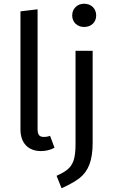

<svg xmlns="http://www.w3.org/2000/svg" viewBox="-20 -800 613 1032"><path d="M432 -780C395 -780 368 -753 368 -717C368 -681 395 -655 432 -655C471 -655 497 -681 497 -717C497 -753 471 -780 432 -780ZM200 12C227 12 251 6 273 -6L249 -70C239 -66 228 -64 215 -64C191 -64 182 -77 182 -106V-750L90 -739V-104C90 -31 132 12 200 12ZM478 -527H386V-26C386 11 383 40 376 61C362 103 336 121 284 145L311 212C352 193 385 175 408 157C454 120 478 65 478 -32Z"/></svg>

Font: Fira Sans
Style: Regular
Weight: 400
Designer: Carrois Corporate & Edenspiekermann AG
Foundry: Carrois Corporate GbR & Edenspiekermann AG
Version: Version 4.203